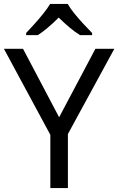

<svg xmlns="http://www.w3.org/2000/svg" viewBox="-20 -964 606 984"><path d="M283 -363 469 -714H566L328 -277V0H238V-273L0 -714H98ZM327 -944Q339 -922 361.5 -894.5Q384 -867 408.5 -840.5Q433 -814 452 -795V-784H390Q364 -800 336 -823.5Q308 -847 281 -874Q254 -847 227 -824Q200 -801 174 -784H114V-795Q133 -815 156.5 -841Q180 -867 202 -894.5Q224 -922 237 -944Z"/></svg>

Font: Noto Sans Cham
Style: Regular
Weight: 400
Designer: Monotype Design Team
Foundry: Monotype Imaging Inc.
Version: Version 2.002